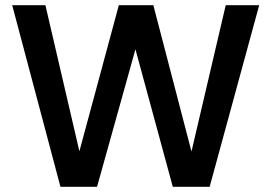

<svg xmlns="http://www.w3.org/2000/svg" viewBox="-20 -720 1045 740"><path d="M213 0 27 -700H155L286 -137L438 -700H571L718 -136L850 -700H979L788 0H646L502 -530L354 0Z"/></svg>

Font: DM Sans 12pt SemiBold
Style: Regular
Weight: 600
Version: Version 4.004;gftools[0.9.30]